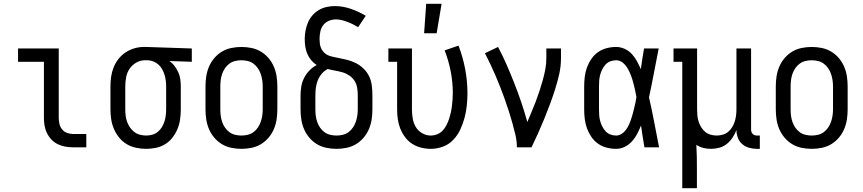

<svg xmlns="http://www.w3.org/2000/svg" viewBox="-20 -775 4540 1010"><path d="M366 0Q345 0 324.5 -3.5Q304 -7 285 -16Q266 -25 251.5 -40Q237 -55 227.5 -74Q218 -93 214.5 -113.5Q211 -134 211 -155V-450H75V-520H289V-155Q289 -138 293 -122Q297 -106 307.5 -93.5Q318 -81 334 -75.5Q350 -70 366 -70H434V0Z M749 8Q723 8 696.5 2.5Q670 -3 647 -16.5Q624 -30 607 -51Q590 -72 579.5 -96.5Q569 -121 565 -147Q561 -173 561 -200V-320Q561 -346 564.5 -371Q568 -396 577.5 -420Q587 -444 603 -464.5Q619 -485 640 -499Q661 -513 686 -520.5Q711 -528 736 -528H750L989 -520V-450L871 -454Q887 -443 898.5 -427.5Q910 -412 918 -394.5Q926 -377 928.5 -358Q931 -339 931 -320V-200Q931 -174 927.5 -148Q924 -122 914 -97.5Q904 -73 888 -52Q872 -31 849.5 -17Q827 -3 801 2.5Q775 8 749 8ZM749 -62Q765 -62 781 -66.5Q797 -71 810 -81.5Q823 -92 831.5 -106Q840 -120 845 -135.5Q850 -151 852 -167.5Q854 -184 854 -200V-320Q854 -336 852 -351.5Q850 -367 845.5 -381.5Q841 -396 833.5 -410Q826 -424 814.5 -434.5Q803 -445 788.5 -451Q774 -457 759 -458H742Q718 -458 696.5 -445.5Q675 -433 661.5 -413Q648 -393 643.5 -368.5Q639 -344 639 -320V-200Q639 -183 641 -166.5Q643 -150 648.5 -134.5Q654 -119 663.5 -105Q673 -91 686 -81Q699 -71 715.5 -66.5Q732 -62 749 -62Z M1250 8Q1223 8 1196.5 2.5Q1170 -3 1147.5 -16.5Q1125 -30 1107.5 -50.5Q1090 -71 1079.5 -95.5Q1069 -120 1065 -146.5Q1061 -173 1061 -200V-320Q1061 -347 1065 -373.5Q1069 -400 1079.5 -424.5Q1090 -449 1107.5 -469.5Q1125 -490 1147.5 -503.5Q1170 -517 1196.5 -522.5Q1223 -528 1250 -528Q1277 -528 1303.5 -522.5Q1330 -517 1352.5 -503.5Q1375 -490 1392.5 -469.5Q1410 -449 1420.5 -424.5Q1431 -400 1435 -373.5Q1439 -347 1439 -320V-200Q1439 -173 1435 -146.5Q1431 -120 1420.5 -95.5Q1410 -71 1392.5 -50.5Q1375 -30 1352.5 -16.5Q1330 -3 1303.5 2.5Q1277 8 1250 8ZM1250 -62Q1267 -62 1283.5 -66Q1300 -70 1313.5 -80Q1327 -90 1336.5 -104Q1346 -118 1351.5 -134Q1357 -150 1359.5 -166.5Q1362 -183 1362 -200V-320Q1362 -337 1359.5 -353.5Q1357 -370 1351.5 -386Q1346 -402 1336.5 -416Q1327 -430 1313.5 -440Q1300 -450 1283.5 -454Q1267 -458 1250 -458Q1233 -458 1216.5 -454Q1200 -450 1186.5 -440Q1173 -430 1163.5 -416Q1154 -402 1148.5 -386Q1143 -370 1141 -353.5Q1139 -337 1139 -320V-200Q1139 -183 1141 -166.5Q1143 -150 1148.5 -134Q1154 -118 1163.5 -104Q1173 -90 1186.5 -80Q1200 -70 1216.5 -66Q1233 -62 1250 -62Z M1750 8Q1723 8 1696.5 2.5Q1670 -3 1647.5 -16.5Q1625 -30 1607.5 -50.5Q1590 -71 1579.5 -95.5Q1569 -120 1565 -146.5Q1561 -173 1561 -200V-272Q1561 -297 1565 -320.5Q1569 -344 1580 -365.5Q1591 -387 1608 -404.5Q1625 -422 1646 -433Q1630 -443 1617 -458.5Q1604 -474 1596.5 -492Q1589 -510 1586 -529.5Q1583 -549 1583 -569Q1583 -591 1587 -613Q1591 -635 1599.5 -655.5Q1608 -676 1622.5 -693Q1637 -710 1656 -721.5Q1675 -733 1697 -738Q1719 -743 1741 -743Q1784 -743 1825.5 -728.5Q1867 -714 1904 -692L1864 -632Q1851 -640 1837 -647Q1823 -654 1808.5 -659.5Q1794 -665 1778.5 -669Q1763 -673 1747 -673Q1728 -673 1710 -665.5Q1692 -658 1680.5 -643Q1669 -628 1665 -608.5Q1661 -589 1661 -570Q1661 -558 1662.5 -545.5Q1664 -533 1669 -521.5Q1674 -510 1683 -500.5Q1692 -491 1703 -485.5Q1714 -480 1726 -477.5Q1738 -475 1751 -472H1752Q1777 -467 1802.5 -461Q1828 -455 1851 -443.5Q1874 -432 1892.5 -414Q1911 -396 1922 -373Q1933 -350 1936 -324Q1939 -298 1939 -272V-200Q1939 -173 1935 -146.5Q1931 -120 1920.5 -95.5Q1910 -71 1892.5 -50.5Q1875 -30 1852.5 -16.5Q1830 -3 1803.5 2.5Q1777 8 1750 8ZM1750 -62Q1767 -62 1783.5 -66Q1800 -70 1813.5 -80Q1827 -90 1836.5 -104Q1846 -118 1851.5 -134Q1857 -150 1859.5 -166.5Q1862 -183 1862 -200V-272Q1862 -292 1859 -312Q1856 -332 1845.5 -349Q1835 -366 1818 -377.5Q1801 -389 1782 -394.5Q1763 -400 1743 -403.5Q1723 -407 1704 -412Q1686 -403 1672.5 -387Q1659 -371 1651.5 -352Q1644 -333 1641.5 -313Q1639 -293 1639 -272V-200Q1639 -183 1641 -166.5Q1643 -150 1648.5 -134Q1654 -118 1663.5 -104Q1673 -90 1686.5 -80Q1700 -70 1716.5 -66Q1733 -62 1750 -62Z M2246 8Q2220 8 2194.5 1.5Q2169 -5 2147.5 -19Q2126 -33 2110.5 -54Q2095 -75 2085.5 -99Q2076 -123 2072.5 -148.5Q2069 -174 2069 -200V-450H2023V-520H2147V-200Q2147 -176 2151 -152Q2155 -128 2167 -107.5Q2179 -87 2200.5 -74.5Q2222 -62 2245 -62Q2263 -62 2279.5 -68.5Q2296 -75 2308 -87.5Q2320 -100 2328 -115.5Q2336 -131 2341.5 -147.5Q2347 -164 2351 -181Q2355 -198 2357 -215Q2359 -232 2360.5 -249.5Q2362 -267 2362 -285Q2362 -342 2351 -399Q2340 -456 2319 -510L2392 -535Q2415 -475 2427 -411.5Q2439 -348 2439 -284Q2439 -252 2435.5 -219Q2432 -186 2423.5 -154.5Q2415 -123 2401 -93Q2387 -63 2364 -39Q2341 -15 2310 -3.5Q2279 8 2246 8ZM2211 -600 2222 -755H2303L2277 -600Z M2699 0Q2699 -33 2691.5 -65Q2684 -97 2675 -129Q2666 -161 2656 -192Q2646 -223 2635 -254Q2624 -285 2612 -315.5Q2600 -346 2587 -376.5Q2574 -407 2560 -436.5Q2546 -466 2531 -495L2600 -528Q2625 -481 2646 -432.5Q2667 -384 2686.5 -334.5Q2706 -285 2723 -234.5Q2740 -184 2754 -133Q2765 -160 2776.5 -187Q2788 -214 2798.5 -241.5Q2809 -269 2818 -296.5Q2827 -324 2835 -352.5Q2843 -381 2848.5 -410Q2854 -439 2854 -468V-520H2931V-468Q2931 -427 2922 -386.5Q2913 -346 2900.5 -306.5Q2888 -267 2873.5 -228Q2859 -189 2843.5 -151Q2828 -113 2811 -75Q2794 -37 2776 0Z M3221 8Q3196 8 3171 1.5Q3146 -5 3125.5 -19.5Q3105 -34 3090.5 -55.5Q3076 -77 3067.5 -100.5Q3059 -124 3056 -149.5Q3053 -175 3053 -200V-320Q3053 -345 3056 -370.5Q3059 -396 3067.5 -419.5Q3076 -443 3090.5 -464.5Q3105 -486 3125.5 -500.5Q3146 -515 3171 -521.5Q3196 -528 3221 -528Q3244 -528 3266 -518Q3288 -508 3304 -490.5Q3320 -473 3331 -452.5Q3342 -432 3351 -411Q3355 -438 3359 -465.5Q3363 -493 3368 -520H3445Q3432 -456 3420 -391.5Q3408 -327 3394 -263Q3409 -198 3421.5 -132Q3434 -66 3447 0H3370Q3365 -29 3360.5 -57.5Q3356 -86 3352 -115Q3343 -92 3332 -71Q3321 -50 3305 -32Q3289 -14 3267 -3Q3245 8 3221 8ZM3221 -62Q3236 -62 3249.5 -70.5Q3263 -79 3272 -91Q3281 -103 3287.5 -117Q3294 -131 3299 -145.5Q3304 -160 3308 -174.5Q3312 -189 3315.5 -204Q3319 -219 3322.5 -234Q3326 -249 3328 -264Q3325 -283 3320.5 -302.5Q3316 -322 3311 -341Q3306 -360 3299 -378.5Q3292 -397 3282 -414.5Q3272 -432 3256.5 -445Q3241 -458 3221 -458Q3206 -458 3191 -452.5Q3176 -447 3165.5 -435.5Q3155 -424 3148 -410Q3141 -396 3137 -381Q3133 -366 3132 -350.5Q3131 -335 3131 -320V-200Q3131 -185 3132 -169.5Q3133 -154 3137 -139Q3141 -124 3148 -110Q3155 -96 3165.5 -84.5Q3176 -73 3191 -67.5Q3206 -62 3221 -62Z M3569 215V-450H3523V-520H3647V-200Q3647 -184 3648.5 -167.5Q3650 -151 3655 -135.5Q3660 -120 3668.5 -106Q3677 -92 3689.5 -81.5Q3702 -71 3718 -66.5Q3734 -62 3750 -62Q3766 -62 3782 -66.5Q3798 -71 3810.5 -81.5Q3823 -92 3831.5 -106Q3840 -120 3845 -135.5Q3850 -151 3852 -167.5Q3854 -184 3854 -200V-520H3931V-93Q3931 -87 3933 -81Q3935 -75 3939.5 -70.5Q3944 -66 3950 -64Q3956 -62 3962 -62H3977V8H3962Q3942 8 3921.5 2.5Q3901 -3 3885 -16.5Q3869 -30 3861.5 -50Q3854 -70 3854 -91Q3846 -70 3833.5 -51Q3821 -32 3803.5 -18Q3786 -4 3764 2Q3742 8 3719 8Q3699 8 3679.5 3Q3660 -2 3643 -13Q3645 17 3645.5 47Q3646 77 3646 107V215Z M4250 8Q4223 8 4196.5 2.5Q4170 -3 4147.5 -16.5Q4125 -30 4107.5 -50.5Q4090 -71 4079.5 -95.5Q4069 -120 4065 -146.5Q4061 -173 4061 -200V-320Q4061 -347 4065 -373.5Q4069 -400 4079.5 -424.5Q4090 -449 4107.5 -469.5Q4125 -490 4147.5 -503.5Q4170 -517 4196.5 -522.5Q4223 -528 4250 -528Q4277 -528 4303.5 -522.5Q4330 -517 4352.5 -503.5Q4375 -490 4392.5 -469.5Q4410 -449 4420.5 -424.5Q4431 -400 4435 -373.5Q4439 -347 4439 -320V-200Q4439 -173 4435 -146.5Q4431 -120 4420.5 -95.5Q4410 -71 4392.5 -50.5Q4375 -30 4352.5 -16.5Q4330 -3 4303.5 2.5Q4277 8 4250 8ZM4250 -62Q4267 -62 4283.5 -66Q4300 -70 4313.5 -80Q4327 -90 4336.5 -104Q4346 -118 4351.5 -134Q4357 -150 4359.5 -166.5Q4362 -183 4362 -200V-320Q4362 -337 4359.5 -353.5Q4357 -370 4351.5 -386Q4346 -402 4336.5 -416Q4327 -430 4313.5 -440Q4300 -450 4283.5 -454Q4267 -458 4250 -458Q4233 -458 4216.5 -454Q4200 -450 4186.5 -440Q4173 -430 4163.5 -416Q4154 -402 4148.5 -386Q4143 -370 4141 -353.5Q4139 -337 4139 -320V-200Q4139 -183 4141 -166.5Q4143 -150 4148.5 -134Q4154 -118 4163.5 -104Q4173 -90 4186.5 -80Q4200 -70 4216.5 -66Q4233 -62 4250 -62Z"/></svg>

Font: Iosevka Curly Slab
Style: Regular
Weight: 400
Monospace: yes
Designer: Belleve Invis
Foundry: Belleve Invis
Version: Version 22.1.2; ttfautohint (v1.8.4)